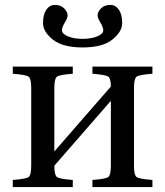

<svg xmlns="http://www.w3.org/2000/svg" viewBox="-20 -761 672 781"><path d="M32 0V-29Q86 -33 96.5 -41Q107 -49 107 -87V-403Q107 -441 96.5 -449Q86 -457 32 -461V-490H276V-461Q222 -457 211.5 -449Q201 -441 201 -403V-145L431 -409Q431 -442 420 -449.5Q409 -457 356 -461V-490H600V-461Q546 -457 535.5 -449Q525 -441 525 -403V-87Q525 -49 535.5 -41Q546 -33 600 -29V0H356V-29Q410 -33 420.5 -41Q431 -49 431 -87V-351L201 -87Q201 -49 211.5 -41Q222 -33 276 -29V0ZM203 -741Q227 -741 241 -727Q255 -713 255 -698Q255 -688 243.5 -669Q232 -650 232 -638Q232 -623 256.5 -613Q281 -603 316 -603Q351 -603 375.5 -613Q400 -623 400 -638Q400 -650 388.5 -669Q377 -688 377 -698Q377 -713 391 -727Q405 -741 429 -741Q450 -741 463.5 -721.5Q477 -702 477 -667Q477 -632 437 -600Q397 -568 316 -568Q235 -568 195 -600Q155 -632 155 -667Q155 -702 168.5 -721.5Q182 -741 203 -741Z"/></svg>

Font: Heuristica
Style: Regular
Weight: 400
Version: Version 1.0.1 ; ttfautohint (v1.4.1)